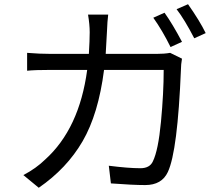

<svg xmlns="http://www.w3.org/2000/svg" viewBox="-20 -844 1040 902"><path d="M476.6 -590.8H714.8Q752 -590.8 779.3 -595.7L835 -568.4Q830.1 -541 830.1 -518.6Q814.5 -133.8 768.6 -36.1Q740.2 25.4 662.1 25.4Q604.5 25.4 501 17.6L491.2 -65.4Q583 -53.7 639.6 -53.7Q683.6 -53.7 698.2 -85.9Q723.6 -137.7 736.3 -272.5Q749 -407.2 749 -515.6H468.8Q442.4 -308.6 368.2 -180.7Q293.9 -52.7 162.1 38.1L89.8 -21.5Q149.4 -52.7 192.4 -94.7Q352.5 -239.3 389.6 -515.6H221.7Q142.6 -515.6 107.4 -511.7V-595.7Q166 -590.8 220.7 -590.8H397.5Q401.4 -655.3 401.4 -692.4Q401.4 -728.5 393.6 -775.4H488.3Q484.4 -746.1 482.4 -694.3Q482.4 -687.5 476.6 -590.8ZM700.2 -760.7 752.9 -784.2Q790 -732.4 835 -647.5L781.2 -623Q743.2 -700.2 700.2 -760.7ZM809.6 -800.8 863.3 -824.2Q918.9 -745.1 946.3 -688.5L892.6 -664.1Q846.7 -752.9 809.6 -800.8Z"/></svg>

Font: Nasu
Style: Regular
Weight: 400
Designer: Ryoko NISHIZUKA (kana &amp; ideographs); Paul D. Hunt (Latin, Greek &amp; Cyrillic); Wenlong ZHANG (bopomofo); Sandoll C
Version: Version 2014.1215